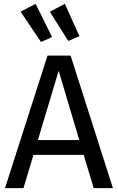

<svg xmlns="http://www.w3.org/2000/svg" viewBox="-20 -978 613 998"><path d="M102 0 154 -173H415L467 0H567L347 -689H227L6 0ZM285 -610 392 -250H177ZM193 -760 251 -785 165 -958 87 -917ZM239 -917 335 -765 393 -790 317 -958Z"/></svg>

Font: FiraGO Unicode
Style: Regular
Weight: 400
Designer: bBox Type
Foundry: bBox Type GmbH
Version: Version 1.001;PS 001.001;hotconv 1.0.88;makeotf.lib2.5.64775